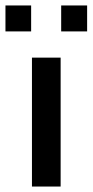

<svg xmlns="http://www.w3.org/2000/svg" viewBox="-21 -683 341 703"><path d="M96 0V-472H201V0ZM-1 -568V-663H93V-568ZM203 -568V-663H298V-568Z"/></svg>

Font: Coval
Style: Medium
Weight: 500
Foundry: Context Ltd
Version: Version 001.000